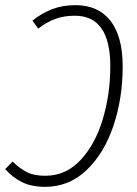

<svg xmlns="http://www.w3.org/2000/svg" viewBox="-30 -714 532 745"><path d="M-10 -58 19 -87Q47 -60 74.5 -46Q102 -32 146 -32Q225 -32 282 -92.5Q339 -153 368.5 -250.5Q398 -348 398 -457Q398 -653 260 -653Q219 -653 185.5 -641Q152 -629 118 -603L96 -634Q132 -663 172.5 -678.5Q213 -694 263 -694Q351 -694 398.5 -633.5Q446 -573 446 -456Q446 -332 410 -225.5Q374 -119 306 -54Q238 11 145 11Q92 11 55 -7.5Q18 -26 -10 -58Z"/></svg>

Font: Fira Sans Extra Condensed ExtraLight
Style: Italic
Weight: 275
Width: 3
Italic angle: -8°
Designer: Carrois Corporate & Edenspiekermann AG
Foundry: Carrois Corporate GbR & Edenspiekermann AG
Version: Version 4.203